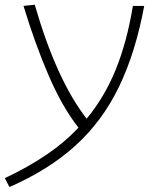

<svg xmlns="http://www.w3.org/2000/svg" viewBox="-40 -542 646 793"><path d="M-1 230.5 -20 193.8Q74.2 149.4 149.9 98.4Q225.6 47.4 284.2 -14.6Q217.3 -99.6 160.9 -230.2Q104.5 -360.8 57.1 -517.6L103.5 -522.5Q193.4 -211.4 317.9 -51.8Q391.6 -140.6 438 -254.6Q484.4 -368.7 508.8 -517.6H555.7Q519.5 -323.7 450.9 -182.4Q382.3 -41 271.7 59.3Q161.1 159.7 -1 230.5Z"/></svg>

Font: Cascadia Mono ExtraLight
Style: Italic
Weight: 200
Italic angle: -10°
Monospace: yes
Designer: Aaron Bell
Foundry: Saja Typeworks
Version: Version 2404.023; ttfautohint (v1.8.4)